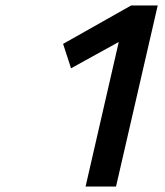

<svg xmlns="http://www.w3.org/2000/svg" viewBox="-20 -680 600 700"><path d="M413 -527 239 -431 210 -520 458 -660H555L403 0H292Z"/></svg>

Font: Cairo SemiBold
Style: Italic
Weight: 600
Italic angle: -13°
Designer: Mohamed Gaber, Accademia di Belle Arti di Urbino and others
Foundry: Kief Type Foundry, Accademia di Belle Arti di Urbino and others
Version: Version 3.011